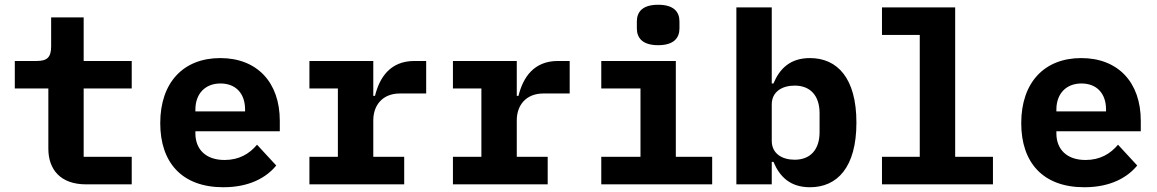

<svg xmlns="http://www.w3.org/2000/svg" viewBox="-20 -771 4841 803"><path d="M339.8 0H530.9V-115.1H329.9V-400.9H530.9V-516H329.9V-698.2H193.9V-577.1C193.9 -530.9 176.8 -516 133.2 -516H41.9V-400.9H182.2V-149.1C182.2 -62.1 233 0 339.8 0Z M914.1 12.1C1025.2 12.1 1095.2 -29.8 1135.3 -78.8L1055 -165.8C1023.1 -127.8 980.1 -101.9 919 -101.9C840.2 -101.9 797.2 -147 797.2 -213.1V-221.9H1150.2V-266C1150.2 -426.8 1055 -528.1 901.3 -528.1C746.1 -528.1 650.2 -425.1 650.2 -256C650.2 -90.9 741.1 12.1 914.1 12.1ZM797.2 -305V-312.9C797.2 -378.9 838.1 -421.9 902 -421.9C966.3 -421.9 1005 -380 1005 -312.9V-305Z M1274.1 0H1670.5V-115.1H1541.2V-268.1C1541.2 -329.9 1579.2 -380 1652.3 -380H1762.4V-516H1713.4C1611.2 -516 1567.1 -446 1548.3 -370H1541.2V-516H1274.1V-400.9H1393.1V-115.1H1274.1Z M1874.3 0H2270.6V-115.1H2141.3V-268.1C2141.3 -329.9 2179.3 -380 2252.5 -380H2362.6V-516H2313.6C2211.3 -516 2167.3 -446 2148.4 -370H2141.3V-516H1874.3V-400.9H1993.3V-115.1H1874.3Z M2732.6 -582C2798.7 -582 2821.7 -612.9 2821.7 -652V-681.1C2821.7 -720.9 2798.7 -751.1 2732.6 -751.1C2666.5 -751.1 2643.5 -720.9 2643.5 -681.1V-652C2643.5 -612.9 2666.5 -582 2732.6 -582ZM2494.7 0H2958.5V-115.1H2806.5V-516H2494.7V-400.9H2658.7V-115.1H2494.7Z M3059.7 0H3207.7V-94.1H3214.8C3240.8 -32 3284.8 12.1 3367.5 12.1C3481.5 12.1 3561.8 -71 3561.8 -258.2C3561.8 -445 3481.5 -528.1 3367.5 -528.1C3284.8 -528.1 3240.8 -484 3214.8 -421.9H3207.7V-740.1H3059.7ZM3207.7 -182.2V-334.2C3207.7 -388.1 3251.8 -413 3303.6 -413C3369.7 -413 3407.7 -370 3407.7 -297.9V-218C3407.7 -146 3369.7 -103 3303.6 -103C3251.8 -103 3207.7 -127.8 3207.7 -182.2Z M3668.7 0H4132.8V-115.1H3974.8V-740.1H3668.7V-625H3826.7V-115.1H3668.7Z M4514.9 12.1C4626.1 12.1 4696 -29.8 4736.2 -78.8L4655.9 -165.8C4623.9 -127.8 4581 -101.9 4519.9 -101.9C4441.1 -101.9 4398.1 -147 4398.1 -213.1V-221.9H4751.1V-266C4751.1 -426.8 4655.9 -528.1 4502.1 -528.1C4346.9 -528.1 4251.1 -425.1 4251.1 -256C4251.1 -90.9 4342 12.1 4514.9 12.1ZM4398.1 -305V-312.9C4398.1 -378.9 4438.9 -421.9 4502.8 -421.9C4567.1 -421.9 4605.8 -380 4605.8 -312.9V-305Z"/></svg>

Font: Margiela Mono Bold
Style: Regular
Weight: 700
Designer: Mike Abbink, Paul van der Laan, Pieter van Rosmalen
Foundry: Bold Monday
Version: Version 2.003 2021